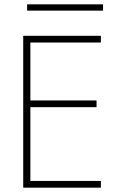

<svg xmlns="http://www.w3.org/2000/svg" viewBox="-20 -865 562 885"><path d="M105 -816V-845H455V-816ZM87 -700H445V-669H120V-402H425V-371H120V-31H445V0H87Z"/></svg>

Font: Jost* Thin
Style: Regular
Weight: 200
Version: Version 3.7